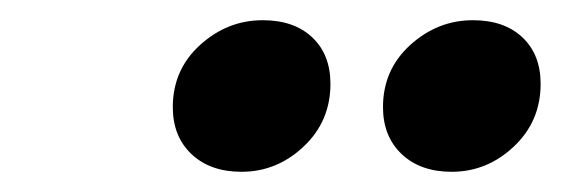

<svg xmlns="http://www.w3.org/2000/svg" viewBox="-20 -745 555 190"><path d="M151 -639Q151 -676 178 -700.5Q205 -725 240 -725Q271 -725 289 -708Q307 -691 307 -662Q307 -625 280.5 -600Q254 -575 219 -575Q188 -575 169.5 -592.5Q151 -610 151 -639ZM359 -639Q359 -676 386 -700.5Q413 -725 448 -725Q479 -725 497 -708Q515 -691 515 -662Q515 -625 488.5 -600Q462 -575 427 -575Q396 -575 377.5 -592.5Q359 -610 359 -639Z"/></svg>

Font: Radio Canada
Style: Italic
Weight: 400
Italic angle: -12°
Designer: Charles Daoud, Etienne Aubert Bonn, Alexandre Saumier Demers, Jacques Le Bailly
Foundry: Radio-Canada
Version: Version 2.104;gftools[0.9.28.dev5+ged2979d]